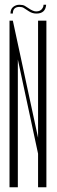

<svg xmlns="http://www.w3.org/2000/svg" viewBox="-20 -787 239 807"><path d="M55 0V-537L140 -141V0H175V-700H140V-208L34 -700H20V0ZM174 -767Q171 -730 133 -730Q116 -730 101.5 -739.5Q87 -749 80 -753.5Q73 -758 62 -758Q34 -758 34 -730H24Q24 -749 35.5 -758Q47 -767 61.5 -767Q76 -767 84 -762.5Q92 -758 99 -753Q119 -739 132 -739Q151 -739 159 -753Q163 -759 163 -767Z"/></svg>

Font: Dorsa
Style: Regular
Weight: 400
Version: Version 1.002